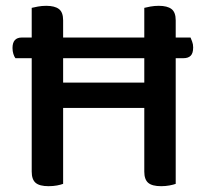

<svg xmlns="http://www.w3.org/2000/svg" viewBox="-20 -634 707 660"><path d="M476 -607Q483 -609 497 -611.5Q511 -614 526 -614Q555 -614 569.5 -603Q584 -592 584 -564V-505H635Q637 -500 640.5 -491Q644 -482 644 -471Q644 -451 635.5 -442.5Q627 -434 611 -434H584V-2Q576 1 562.5 3.5Q549 6 534 6Q503 6 489.5 -5.5Q476 -17 476 -44V-263H197V-2Q189 1 176 3.5Q163 6 147 6Q116 6 102.5 -5.5Q89 -17 89 -44V-434H33Q29 -439 26 -448.5Q23 -458 23 -469Q23 -505 55 -505H89V-607Q97 -609 110.5 -611.5Q124 -614 139 -614Q168 -614 182.5 -603Q197 -592 197 -564V-505H476ZM476 -350V-434H197V-350Z"/></svg>

Font: Baloo 2 Medium
Style: Regular
Weight: 500
Designer: Sarang Kulkarni and Ek Type
Foundry: Ek Type
Version: Version 1.640;hotconv 1.0.111;makeotfexe 2.5.65597; ttfautoh